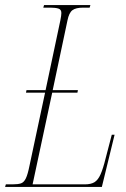

<svg xmlns="http://www.w3.org/2000/svg" viewBox="-39 -734 493 754"><path d="M-19 0 -16 -10H10Q32 -10 43.5 -14Q55 -18 62.5 -33.5Q70 -49 77 -84L138 -370H63L65 -380H140L198 -654Q200 -663 201 -671Q202 -679 202 -683Q202 -697 190 -700.5Q178 -704 159 -704H131L134 -714H316L313 -704H287Q259 -704 245.5 -694Q232 -684 226 -654L168 -380H267L265 -370H166L89 -10H294Q318 -10 332 -18.5Q346 -27 356 -49.5Q366 -72 376 -113L400 -205H411L361 0Z"/></svg>

Font: Noto Serif Display ExtraCondensed Thin
Style: Italic
Weight: 100
Width: 2
Italic angle: -12°
Designer: Monotype Design Team
Foundry: Monotype Imaging Inc.
Version: Version 2.009